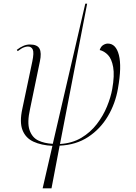

<svg xmlns="http://www.w3.org/2000/svg" viewBox="-20 -780 737 1040"><path d="M211 240 264 10Q204 7 161.5 -12.5Q119 -32 102 -75Q85 -118 101 -191L155 -447Q165 -495 157.5 -511.5Q150 -528 131 -528Q122 -528 109.5 -523.5Q97 -519 76 -503L71 -510Q89 -524 106.5 -531.5Q124 -539 142 -539Q182 -539 194 -516.5Q206 -494 196 -447L143 -191Q126 -116 140 -75.5Q154 -35 187.5 -19Q221 -3 266 -1L442 -760H452L305 0Q371 -4 420.5 -33.5Q470 -63 504.5 -108Q539 -153 559.5 -203Q580 -253 588 -298Q601 -372 593 -416.5Q585 -461 565 -482Q545 -503 520 -509Q526 -528 539 -536Q552 -544 564 -544Q608 -544 624 -482Q640 -420 619 -301Q605 -219 564 -150Q523 -81 457.5 -38Q392 5 303 9L259 240Z"/></svg>

Font: Noto Serif Display ExtraLight
Style: Italic
Weight: 200
Italic angle: -12°
Designer: Monotype Design Team
Foundry: Monotype Imaging Inc.
Version: Version 2.009